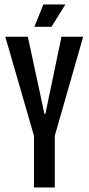

<svg xmlns="http://www.w3.org/2000/svg" viewBox="-20 -821 388 841"><path d="M128.7 -226.3 3.3 -660H102L174.7 -322H178.7L249.3 -660H344.3L220 -226.3V0H128.7ZM130.7 -703.7 170 -801.3H266.3L205.7 -703.7Z"/></svg>

Font: Bricolage Grotesque 96pt Condensed ExBd
Style: Regular
Weight: 800
Width: 3
Designer: Mathieu Triay
Foundry: Atelier Triay
Version: Version 1.001;Glyphs 3.2 (3207)